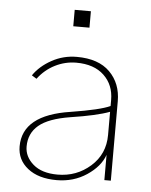

<svg xmlns="http://www.w3.org/2000/svg" viewBox="-52 -745 633 807"><g transform="rotate(5 264.5 -342.0)"><path d="M230.5 -632.8V-702.1H298.8V-632.8ZM79.1 -112.3Q79.1 -69.3 115.7 -37.6Q152.3 -5.9 218.8 -5.9Q298.8 -5.9 357.4 -57.6Q416 -109.4 416 -190.4V-288.1Q361.3 -267.6 252 -251Q160.2 -236.3 119.6 -202.1Q79.1 -168 79.1 -112.3ZM49.8 -110.4Q49.8 -243.2 251 -273.4Q374 -293 416 -312.5V-337.9Q416 -401.4 374 -441.4Q332 -481.4 256.8 -481.4Q210 -481.4 167.5 -460Q125 -438.5 95.7 -399.4L75.2 -412.1Q102.5 -452.1 151.4 -479Q200.2 -505.9 256.8 -505.9Q348.6 -505.9 396.5 -458Q444.3 -410.2 444.3 -335V0H417V-106.4Q399.4 -56.6 343.8 -19.5Q288.1 17.6 216.8 17.6Q139.6 17.6 94.7 -18.1Q49.8 -53.7 49.8 -110.4Z"/></g></svg>

Font: Gothic A1 Thin
Style: Regular
Weight: 250
Designer: HanYang I&C Co.,Ltd.
Foundry: HanYang I&C Co.,Ltd.
Version: Version 2.50